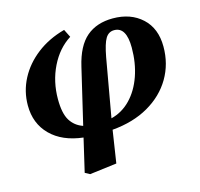

<svg xmlns="http://www.w3.org/2000/svg" viewBox="-103 -626 971 932"><g transform="rotate(-15 382.5 -160.5)"><path d="M460 -335 408 -41Q464 -55 505.5 -98Q547 -141 569.5 -205.5Q592 -270 592 -347Q592 -451 531 -451Q503 -451 487.5 -425.5Q472 -400 460 -335ZM238 194 214 181 253 14Q149 2 90.5 -56.5Q32 -115 32 -206Q32 -277 64.5 -339Q97 -401 156.5 -447Q216 -493 297 -515L317 -475Q254 -435 217.5 -360.5Q181 -286 181 -198Q181 -126 203 -90.5Q225 -55 266 -41L332 -321Q355 -420 406.5 -464Q458 -508 539 -508Q629 -508 685.5 -456Q742 -404 742 -312Q742 -225 700.5 -154.5Q659 -84 582 -39.5Q505 5 399 14L374 177Z"/></g></svg>

Font: Source Serif 4 SmText
Style: Bold Italic
Weight: 700
Italic angle: -12°
Designer: Frank Grießhammer
Foundry: Adobe
Version: Version 4.005;hotconv 1.1.0;makeotfexe 2.6.0